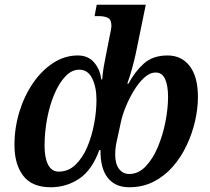

<svg xmlns="http://www.w3.org/2000/svg" viewBox="-20 -780 888 810"><path d="M194 10Q115 10 78 -38.5Q41 -87 41 -168Q41 -240 61.5 -307.5Q82 -375 119 -429Q156 -483 204.5 -514.5Q253 -546 308 -546Q352 -546 377.5 -516Q403 -486 407 -445H411Q414 -477 417.5 -497.5Q421 -518 424 -532L442 -624Q445 -638 447.5 -651Q450 -664 450 -671Q450 -697 435.5 -704.5Q421 -712 396 -712H379L388 -760H595L553 -555Q547 -527 538 -494Q529 -461 517 -427H522Q549 -478 587 -512Q625 -546 687 -546Q746 -546 780.5 -501Q815 -456 815 -371Q815 -322 803 -269.5Q791 -217 767.5 -167Q744 -117 709 -77Q674 -37 628 -13.5Q582 10 525 10Q466 10 434.5 -30Q403 -70 404 -147H399Q368 -62 314 -26Q260 10 194 10ZM228 -56Q268 -56 298 -84.5Q328 -113 347.5 -158.5Q367 -204 377 -257Q387 -310 387 -359Q387 -412 369 -449Q351 -486 314 -486Q283 -486 256.5 -458.5Q230 -431 210 -384.5Q190 -338 179 -280.5Q168 -223 168 -165Q168 -114 183 -85Q198 -56 228 -56ZM525 -46Q564 -46 594.5 -78Q625 -110 646 -160Q667 -210 678 -266.5Q689 -323 689 -371Q689 -419 676.5 -446.5Q664 -474 637 -474Q612 -474 588.5 -452.5Q565 -431 545 -398Q525 -365 510.5 -329.5Q496 -294 490 -265L476 -200Q471 -180 468.5 -163Q466 -146 466 -128Q466 -88 482.5 -67Q499 -46 525 -46Z"/></svg>

Font: Noto Serif SemiCondensed SemiBold
Style: Italic
Weight: 600
Width: 4
Italic angle: -12°
Designer: Monotype Design Team
Foundry: Monotype Imaging Inc.
Version: Version 2.014; ttfautohint (v1.8.4.7-5d5b)